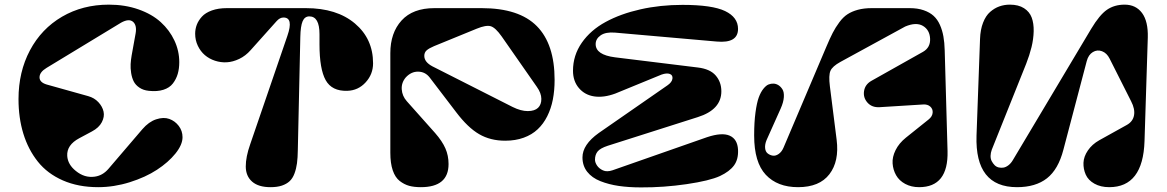

<svg xmlns="http://www.w3.org/2000/svg" viewBox="-20 -795 5052 831"><path d="M404.8 15.1Q318.8 15.1 252 -14.2Q185.1 -43.5 143.6 -95.7Q102.1 -147.9 81.1 -216.3Q60.1 -284.7 60.1 -366.2Q60.1 -483.9 109.6 -577.1Q159.2 -670.4 248.5 -722.7Q337.9 -774.9 451.2 -774.9Q521 -774.9 579.3 -754.4Q637.7 -733.9 675.8 -699.2Q713.9 -664.6 734.9 -619.6Q755.9 -574.7 755.9 -525.9Q755.9 -498 749.3 -475.3Q742.7 -452.6 728.3 -433.8Q713.9 -415 687.3 -406.5Q660.6 -397.9 624 -401.9Q600.1 -404.3 583.3 -415.8Q566.4 -427.2 558.6 -442.9Q550.8 -458.5 547.6 -479.2Q544.4 -500 545.4 -517.8Q546.4 -535.6 549.8 -555.2L566.9 -649.9Q573.2 -685.5 555.7 -700.7Q538.1 -715.8 503.9 -696.8L181.2 -501Q151.4 -482.9 151.1 -460.7Q150.9 -438.5 182.1 -429.2L361.8 -378.9Q388.2 -371.6 405.8 -352.8Q423.3 -334 428.2 -312Q433.1 -290 420.7 -266.1Q408.2 -242.2 377.9 -226.1L323.2 -196.8Q268.1 -167.5 271 -120.1Q273.4 -83 308.1 -55.2Q345.7 -24.4 389.2 -30.3Q423.8 -34.7 449.2 -64L596.2 -235.8Q624 -268.1 656 -278.6Q688 -289.1 712.6 -280.3Q737.3 -271.5 753.7 -250Q770 -228.5 770 -201.2Q770 -168.5 739.3 -130.4Q708.5 -92.3 659.2 -60.1Q609.9 -27.8 541.5 -6.3Q473.1 15.1 404.8 15.1Z M1063 -170.9 1223.6 -639.2Q1251.5 -719.2 1207 -719.2Q1190.9 -719.2 1176.8 -703.1L1064.9 -578.1Q1043 -553.2 1015.4 -540Q987.8 -526.9 961.7 -525.4Q935.5 -523.9 910.4 -532.2Q885.3 -540.5 866.5 -556.6Q847.7 -572.8 836.2 -596.9Q824.7 -621.1 824.7 -648.9Q824.7 -669.4 831.8 -688Q838.9 -706.5 854 -723.1Q869.1 -739.7 897 -749.8Q924.8 -759.8 961.9 -759.8H1303.7Q1437.5 -759.8 1516.1 -693.4Q1594.7 -627 1594.7 -521Q1594.7 -473.6 1562.5 -438.5Q1530.3 -403.3 1482.9 -401.9Q1416.5 -399.9 1389.6 -448Q1362.8 -496.1 1362.8 -603V-647Q1362.8 -724.1 1318.8 -724.1Q1298.8 -724.1 1289.8 -703.1Q1280.8 -682.1 1279.8 -634.8L1269 -146Q1268.6 -112.3 1265.4 -88.4Q1262.2 -64.5 1254.4 -43.7Q1246.6 -22.9 1233.4 -10.7Q1220.2 1.5 1200 8.3Q1179.7 15.1 1150.9 15.1Q1098.6 15.1 1071.3 -8.8Q1043.9 -32.7 1043.7 -74.2Q1043.5 -115.7 1063 -170.9Z M1860.4 -759.8H2064.5Q2226.6 -759.8 2303.5 -681.9Q2380.4 -604 2380.4 -449.2Q2380.4 -403.3 2372.8 -364.3Q2365.2 -325.2 2348.6 -292Q2332 -258.8 2307.1 -235.4Q2282.2 -211.9 2246.6 -199Q2210.9 -186 2166.5 -186Q2102.5 -186 2053.7 -214.4Q2004.9 -242.7 1954.6 -309.1L1839.4 -460Q1820.3 -484.4 1790 -484.9Q1759.8 -485.4 1736.3 -460Q1716.8 -437 1718.8 -408.2Q1720.7 -379.4 1740.7 -356.9L1863.3 -219.2Q1894 -184.1 1907.7 -152.8Q1921.4 -121.6 1921.4 -85Q1921.4 15.1 1801.3 15.1Q1772.5 15.1 1751 9.3Q1729.5 3.4 1710 -11.7Q1690.4 -26.9 1679.9 -57.6Q1669.4 -88.4 1669.4 -133.8V-564.9Q1669.4 -652.8 1718 -706.3Q1766.6 -759.8 1860.4 -759.8ZM1816.4 -553.2Q1816.4 -526.4 1851.6 -507.8L2198.7 -332Q2234.9 -314 2264.6 -314.2Q2294.4 -314.5 2308.8 -328.4Q2323.2 -342.3 2323 -367.2Q2322.8 -392.1 2303.7 -418.9L2151.4 -637.2Q2124.5 -675.3 2104.2 -681.4Q2084 -687.5 2043.5 -670.9L1858.4 -595.2Q1836.4 -585.9 1826.4 -576.9Q1816.4 -567.9 1816.4 -553.2Z M3082 -615.2 2642.1 -653.8Q2601.6 -657.2 2579.8 -642.1Q2558.1 -627 2558.1 -604Q2558.1 -557.6 2642.1 -546.9L3000 -502.9Q3053.2 -496.6 3077.6 -468.3Q3102.1 -439.9 3102.1 -399.9Q3102.1 -320.3 3000 -288.1L2610.4 -164.1Q2577.6 -153.3 2566.4 -139.2Q2555.2 -125 2555.2 -104Q2555.2 -91.8 2564 -78.6Q2572.8 -65.4 2589.8 -57.6Q2606.9 -49.8 2631.3 -58.1L3040 -201.2Q3104.5 -222.7 3138.2 -207.8Q3171.9 -192.9 3174.3 -147Q3176.3 -105.5 3157 -79.1Q3137.7 -52.7 3096.2 -33.2Q3051.8 -12.7 2952.1 2Q2852.5 16.6 2754.4 16.1Q2701.7 16.1 2658.2 9.8Q2614.7 3.4 2578.4 -11Q2542 -25.4 2521.5 -51.5Q2501 -77.6 2501 -113.8Q2501 -168.9 2571.3 -219.2L2869.1 -425.8Q2888.2 -439 2890.4 -454.3Q2892.6 -469.7 2879.2 -474.9Q2865.7 -480 2843.3 -472.2L2643.1 -390.1Q2592.8 -371.6 2552 -377.7Q2511.2 -383.8 2485.6 -413.8Q2460 -443.8 2460 -488.8Q2460 -555.2 2498 -609.9Q2536.1 -664.6 2601.3 -700Q2666.5 -735.4 2752 -754.6Q2837.4 -773.9 2934.1 -773.9Q3062.5 -773.9 3118.4 -747.1Q3174.3 -720.2 3174.3 -669.9Q3174.3 -606.9 3082 -615.2Z M3244.1 -208V-210.9Q3244.1 -266.1 3249.8 -307.9Q3255.4 -349.6 3263.9 -373Q3272.5 -396.5 3284.2 -410.9Q3295.9 -425.3 3306.4 -429.4Q3316.9 -433.6 3328.1 -433.1Q3338.9 -432.6 3348.9 -426.5Q3358.9 -420.4 3366.5 -408.4Q3374 -396.5 3372.6 -374.5Q3371.1 -352.5 3358.9 -325.2L3297.9 -189Q3290 -169.9 3291.5 -154.1Q3293 -138.2 3303 -130.6Q3313 -123 3325.2 -121.3Q3337.4 -119.6 3350.3 -128.7Q3363.3 -137.7 3371.1 -155.8L3556.2 -591.8Q3571.8 -628.9 3584 -652.6Q3596.2 -676.3 3612.8 -698.7Q3629.4 -721.2 3648.2 -733.4Q3667 -745.6 3693.1 -752.7Q3719.2 -759.8 3752.9 -759.8H3917Q3951.7 -759.8 3977.8 -750.7Q4003.9 -741.7 4020.8 -726.3Q4037.6 -710.9 4048.1 -687.3Q4058.6 -663.6 4063.2 -637.2Q4067.9 -610.8 4068.8 -577.1L4081.1 -141.1Q4085 15.1 3958 15.1Q3924.3 15.1 3897.9 1Q3871.6 -13.2 3858.4 -36.6Q3845.2 -60.1 3843.3 -87.6Q3841.3 -115.2 3856.2 -145.3Q3871.1 -175.3 3900.9 -199.2L3999 -277.8Q4015.1 -290.5 4016.6 -306.9Q4018.1 -323.2 4006.3 -333.7Q3994.6 -344.2 3975.1 -342.8L3787.1 -331.1Q3753.9 -329.1 3734.6 -350.8Q3715.3 -372.6 3719.7 -400.9Q3724.1 -429.2 3751 -444.8L3975.1 -570.8Q4007.3 -589.4 4005.6 -627.4Q4003.9 -665.5 3974.6 -682.9Q3945.3 -700.2 3897.9 -680.2L3617.2 -526.9Q3582.5 -507.8 3574.2 -488.3Q3565.9 -468.8 3571.8 -421.9L3601.1 -189.9Q3612.8 -97.2 3569.8 -41Q3526.9 15.1 3434.1 15.1Q3344.7 15.1 3294.4 -38.6Q3244.1 -92.3 3244.1 -208Z M4947.8 -632.8 4933.6 -184.1Q4927.2 15.1 4780.8 15.1Q4743.7 15.1 4716.8 0Q4689.9 -15.1 4679.2 -39.3Q4668.5 -63.5 4669.4 -90.3Q4670.4 -117.2 4688.5 -143.8Q4706.5 -170.4 4737.8 -188L4856.4 -253.9Q4883.3 -268.6 4888.2 -295.9Q4893.1 -323.2 4875.5 -356.9L4782.7 -541Q4770.5 -565.4 4749.8 -573.2Q4729 -581.1 4710 -569.6Q4690.9 -558.1 4683.6 -530.8L4582.5 -147Q4560.5 -62 4511.5 -23.4Q4462.4 15.1 4381.8 15.1Q4199.2 15.1 4206.5 -208L4221.7 -626Q4223.1 -667 4234.9 -697Q4246.6 -727.1 4265.4 -743.4Q4284.2 -759.8 4305.4 -767.3Q4326.7 -774.9 4350.6 -774.9Q4388.2 -774.9 4412.1 -759.5Q4436 -744.1 4445.3 -719Q4454.6 -693.8 4453.9 -659.9Q4453.1 -626 4444.6 -591.1Q4436 -556.2 4421.4 -519L4272.5 -147Q4267.6 -133.3 4267.3 -120.4Q4267.1 -107.4 4272.2 -97.7Q4277.3 -87.9 4284.7 -80.3Q4292 -72.8 4302.5 -70.3Q4313 -67.9 4323.2 -69.6Q4333.5 -71.3 4344.5 -79.6Q4355.5 -87.9 4363.8 -102.1L4702.6 -669.9Q4738.8 -730.5 4771 -752.7Q4803.2 -774.9 4847.7 -774.9Q4896 -774.9 4922.9 -738.8Q4949.7 -702.6 4947.8 -632.8Z"/></svg>

Font: Pilowlava
Style: Regular
Weight: 400
Designer: Anton Moglia, Jérémy Landes, Maksym Kobuzan (Cyrillic), Velvetyne Type Foundry
Foundry: Anton Moglia, Jérémy Landes, Velvetyne Type Foundry
Version: Version 1.001;hotconv 1.0.109;makeotfexe 2.5.65596